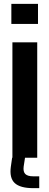

<svg xmlns="http://www.w3.org/2000/svg" viewBox="-20 -820 256 998"><path d="M39 -695.5V-800H177.5V-695.5ZM44.5 0V-600H173.5V0ZM184 158H153Q85 158 56.5 131.5Q28 105 36.5 45.5L43 0H110L103 45.5Q99.5 72.5 111.5 84.5Q123.5 96.5 153 96.5H184Z"/></svg>

Font: Big Shoulders Display Thin ExtraBold
Style: Regular
Weight: 800
Version: Version 2.002